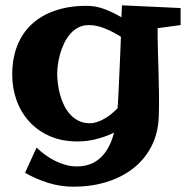

<svg xmlns="http://www.w3.org/2000/svg" viewBox="-20 -519 707 721"><path d="M658.2 -424.8 571.8 -413.1Q571.8 -370.1 573 -328.6Q574.2 -287.1 575.4 -246.1Q576.7 -205.1 577.1 -163.8Q577.6 -122.6 576.2 -80.1Q573.7 -17.6 548.3 31.2Q522.9 80.1 480 113.5Q437 147 379.6 164.6Q322.3 182.1 255.9 182.1Q207 182.1 160.9 167.7Q114.7 153.3 74.2 129.9L117.2 35.2Q132.3 49.8 150.1 62.7Q168 75.7 187.3 85.2Q206.5 94.7 227.1 100.3Q247.6 106 268.1 106Q297.4 106 320.1 96.9Q342.8 87.9 359.9 71Q377 54.2 388.9 31Q400.9 7.8 408.2 -21Q376.5 -5.4 341.3 3.4Q306.2 12.2 271 12.2Q212.4 12.2 167 -7.8Q121.6 -27.8 90.1 -62.3Q58.6 -96.7 42.2 -142.3Q25.9 -188 25.9 -238.8Q25.9 -299.3 44.7 -347.2Q63.5 -395 99.4 -428.2Q135.3 -461.4 187.3 -479.2Q239.3 -497.1 305.2 -497.1Q341.3 -497.1 375 -483.9Q408.7 -470.7 436 -454.1Q436.5 -463.9 436.8 -472.4Q437 -481 437.5 -486.8Q438 -493.7 438 -499L658.2 -488.8ZM422.9 -129.9Q424.3 -155.8 425.8 -187.3Q427.2 -218.8 428.7 -251.7Q430.2 -284.7 431.6 -317.9Q433.1 -351.1 434.1 -380.9Q406.2 -398.9 374.5 -411.9Q342.8 -424.8 314 -424.8Q291.5 -424.8 274.2 -415.8Q256.8 -406.7 243.7 -391.6Q230.5 -376.5 221.2 -357.2Q211.9 -337.9 206.1 -317.6Q200.2 -297.4 197.5 -277.6Q194.8 -257.8 194.8 -242.2Q194.8 -225.6 197.3 -205.3Q199.7 -185.1 205.3 -164.3Q210.9 -143.6 220.2 -124.3Q229.5 -105 243.2 -89.8Q256.8 -74.7 275.1 -65.4Q293.5 -56.2 316.9 -56.2Q330.6 -56.2 344.5 -60.8Q358.4 -65.4 371.8 -73Q385.3 -80.6 397.7 -90.8Q410.2 -101.1 421.9 -112.8Q421.9 -116.7 421.9 -121.1Q421.9 -125.5 422.9 -129.9Z"/></svg>

Font: Peralta
Style: Regular
Weight: 400
Designer: Astigmatic (AOETI)
Foundry: Astigmatic (AOETI)
Version: Version 1.000